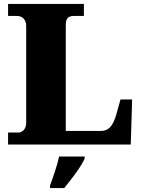

<svg xmlns="http://www.w3.org/2000/svg" viewBox="-20 -734 717 975"><path d="M21 0H644L651 -229H592L571 -154C553 -89 528 -69 492 -69H314V-604C314 -636 321 -653 357 -653H406V-714H21V-653H66C92 -653 113 -636 113 -602V-109C113 -78 92 -61 74 -61H21ZM234 208V221H306C342 177 392 113 410 71V61H280C272 102 248 171 234 208Z"/></svg>

Font: Noto Serif Georgian Black
Style: Regular
Weight: 900
Designer: Monotype Design Team, Akaki Razmadze
Foundry: Google LLC
Version: Version 2.003